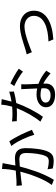

<svg xmlns="http://www.w3.org/2000/svg" viewBox="1054 -1896 893 3040"><g transform="rotate(-90 1500.0 -375.5)"><path d="M782 -674 709 -641C780 -558 858 -382 887 -279L965 -316C931 -409 844 -593 782 -674ZM78 -561 86 -474C112 -478 153 -483 176 -486L303 -500C269 -366 194 -138 92 -1L174 31C279 -138 347 -364 384 -508C428 -512 468 -515 492 -515C555 -515 598 -498 598 -406C598 -298 582 -168 550 -100C530 -57 500 -49 463 -49C435 -49 382 -56 340 -69L353 14C385 22 433 29 471 29C536 29 585 12 617 -55C659 -138 675 -297 675 -416C675 -551 602 -585 513 -585C489 -585 447 -582 400 -578L426 -721C430 -740 434 -762 438 -780L345 -790C345 -722 335 -644 319 -572C259 -567 200 -562 167 -561C135 -560 109 -559 78 -561Z M1887 -458 1932 -524C1885 -560 1771 -625 1699 -657L1658 -596C1725 -566 1833 -504 1887 -458ZM1622 -165 1623 -120C1623 -65 1595 -21 1512 -21C1434 -21 1396 -53 1396 -100C1396 -146 1446 -180 1519 -180C1555 -180 1590 -175 1622 -165ZM1687 -485H1609C1611 -414 1616 -315 1620 -233C1589 -240 1556 -243 1522 -243C1409 -243 1322 -185 1322 -93C1322 6 1412 51 1522 51C1646 51 1697 -14 1697 -94L1696 -136C1761 -104 1815 -59 1858 -21L1901 -89C1849 -133 1779 -182 1693 -213L1686 -377C1685 -413 1685 -444 1687 -485ZM1451 -794 1363 -802C1361 -748 1347 -685 1332 -629C1293 -626 1255 -624 1219 -624C1177 -624 1134 -626 1097 -631L1102 -556C1140 -554 1182 -553 1219 -553C1248 -553 1278 -554 1308 -556C1262 -439 1177 -279 1094 -182L1171 -142C1251 -250 1340 -423 1389 -564C1455 -573 1518 -586 1571 -601L1569 -676C1518 -659 1464 -647 1412 -639C1428 -697 1442 -758 1451 -794Z M2160 -399 2194 -317C2258 -342 2477 -434 2601 -434C2703 -434 2770 -370 2770 -286C2770 -123 2580 -61 2364 -54L2396 23C2666 6 2851 -92 2851 -284C2851 -421 2749 -506 2607 -506C2489 -506 2325 -446 2254 -424C2222 -414 2190 -405 2160 -399Z"/></g></svg>

Font: Noto Sans HK
Style: Regular
Weight: 400
Designer: Ryoko NISHIZUKA 西塚涼子 (kana, bopomofo & ideographs); Paul D. Hunt (Latin, Greek & Cyrillic); Sandoll Communications 산돌커뮤니
Foundry: Adobe
Version: Version 2.004;hotconv 1.0.118;makeotfexe 2.5.65603